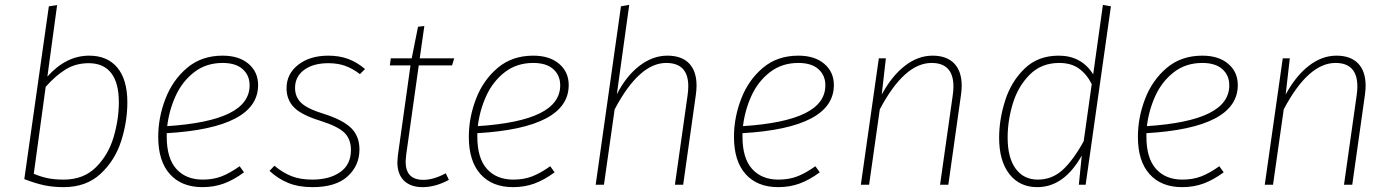

<svg xmlns="http://www.w3.org/2000/svg" viewBox="-20 -760 5729 790"><path d="M504 -339Q504 -259 478.5 -179.5Q453 -100 394 -45Q335 10 242 10Q199 10 163 2.5Q127 -5 80 -23L181 -734L215 -739L175 -445Q252 -531 347 -531Q422 -531 463 -481.5Q504 -432 504 -339ZM168 -403 119 -45Q147 -33 175.5 -27Q204 -21 242 -21Q324 -21 375 -72Q426 -123 447.5 -196Q469 -269 469 -339Q469 -419 437.5 -459.5Q406 -500 345 -500Q293 -500 252 -475.5Q211 -451 168 -403Z M666 -212V-198Q666 -109 705.5 -65Q745 -21 814 -21Q857 -21 891 -34Q925 -47 966 -76L984 -51Q942 -20 901.5 -5Q861 10 813 10Q727 10 679 -43.5Q631 -97 631 -197Q631 -276 660.5 -353Q690 -430 749.5 -480.5Q809 -531 896 -531Q963 -531 1002.5 -497.5Q1042 -464 1042 -410Q1042 -234 666 -212ZM668 -241Q838 -252 922.5 -293.5Q1007 -335 1007 -409Q1007 -450 978.5 -475.5Q950 -501 896 -501Q828 -501 779 -463Q730 -425 703 -366Q676 -307 668 -241Z M1482 -476 1461 -455Q1431 -478 1400.5 -489Q1370 -500 1331 -500Q1269 -500 1231.5 -472.5Q1194 -445 1194 -398Q1194 -361 1219.5 -336.5Q1245 -312 1314 -291Q1392 -266 1425.5 -232.5Q1459 -199 1459 -145Q1459 -79 1410.5 -34.5Q1362 10 1266 10Q1208 10 1165.5 -7.5Q1123 -25 1089 -57L1109 -78Q1144 -49 1180 -35Q1216 -21 1265 -21Q1336 -21 1380 -52Q1424 -83 1424 -143Q1424 -187 1397.5 -213.5Q1371 -240 1298 -263Q1220 -287 1189.5 -318.5Q1159 -350 1159 -397Q1159 -456 1207 -493.5Q1255 -531 1331 -531Q1376 -531 1412.5 -517.5Q1449 -504 1482 -476Z M1651 -121Q1649 -103 1649 -95Q1649 -20 1722 -20Q1764 -20 1814 -47L1827 -20Q1772 10 1718 10Q1670 10 1642.5 -16.5Q1615 -43 1615 -93Q1615 -100 1617 -120L1669 -491H1584L1588 -520H1674L1700 -650L1726 -653L1707 -520H1849L1840 -491H1703Z M1944 -212V-198Q1944 -109 1983.5 -65Q2023 -21 2092 -21Q2135 -21 2169 -34Q2203 -47 2244 -76L2262 -51Q2220 -20 2179.5 -5Q2139 10 2091 10Q2005 10 1957 -43.5Q1909 -97 1909 -197Q1909 -276 1938.5 -353Q1968 -430 2027.5 -480.5Q2087 -531 2174 -531Q2241 -531 2280.5 -497.5Q2320 -464 2320 -410Q2320 -234 1944 -212ZM1946 -241Q2116 -252 2200.5 -293.5Q2285 -335 2285 -409Q2285 -450 2256.5 -475.5Q2228 -501 2174 -501Q2106 -501 2057 -463Q2008 -425 1981 -366Q1954 -307 1946 -241Z M2846 -408Q2846 -390 2843 -369L2791 0H2757L2809 -367Q2812 -388 2812 -405Q2812 -501 2721 -501Q2610 -501 2509 -310L2465 0H2431L2535 -734L2569 -740L2518 -372Q2557 -448 2611.5 -489.5Q2666 -531 2726 -531Q2785 -531 2815.5 -499Q2846 -467 2846 -408Z M3035 -212V-198Q3035 -109 3074.5 -65Q3114 -21 3183 -21Q3226 -21 3260 -34Q3294 -47 3335 -76L3353 -51Q3311 -20 3270.5 -5Q3230 10 3182 10Q3096 10 3048 -43.5Q3000 -97 3000 -197Q3000 -276 3029.5 -353Q3059 -430 3118.5 -480.5Q3178 -531 3265 -531Q3332 -531 3371.5 -497.5Q3411 -464 3411 -410Q3411 -234 3035 -212ZM3037 -241Q3207 -252 3291.5 -293.5Q3376 -335 3376 -409Q3376 -450 3347.5 -475.5Q3319 -501 3265 -501Q3197 -501 3148 -463Q3099 -425 3072 -366Q3045 -307 3037 -241Z M3937 -407Q3937 -390 3934 -369L3882 0H3848L3900 -367Q3903 -387 3903 -404Q3903 -501 3813 -501Q3701 -501 3600 -310L3556 0H3522L3596 -520H3625L3608 -371Q3649 -447 3703 -489Q3757 -531 3817 -531Q3875 -531 3906 -499Q3937 -467 3937 -407Z M4551 -734 4447 0H4419L4431 -120Q4358 10 4248 10Q4175 10 4133 -44Q4091 -98 4091 -193Q4091 -269 4116 -347Q4141 -425 4196 -478Q4251 -531 4336 -531Q4430 -531 4478 -454L4518 -740ZM4126 -194Q4126 -111 4159 -66Q4192 -21 4250 -21Q4309 -21 4352.5 -61Q4396 -101 4439 -179L4472 -414Q4452 -454 4420 -477.5Q4388 -501 4338 -501Q4265 -501 4217 -453Q4169 -405 4147.5 -334.5Q4126 -264 4126 -194Z M4697 -212V-198Q4697 -109 4736.5 -65Q4776 -21 4845 -21Q4888 -21 4922 -34Q4956 -47 4997 -76L5015 -51Q4973 -20 4932.5 -5Q4892 10 4844 10Q4758 10 4710 -43.5Q4662 -97 4662 -197Q4662 -276 4691.5 -353Q4721 -430 4780.5 -480.5Q4840 -531 4927 -531Q4994 -531 5033.5 -497.5Q5073 -464 5073 -410Q5073 -234 4697 -212ZM4699 -241Q4869 -252 4953.5 -293.5Q5038 -335 5038 -409Q5038 -450 5009.5 -475.5Q4981 -501 4927 -501Q4859 -501 4810 -463Q4761 -425 4734 -366Q4707 -307 4699 -241Z M5599 -407Q5599 -390 5596 -369L5544 0H5510L5562 -367Q5565 -387 5565 -404Q5565 -501 5475 -501Q5363 -501 5262 -310L5218 0H5184L5258 -520H5287L5270 -371Q5311 -447 5365 -489Q5419 -531 5479 -531Q5537 -531 5568 -499Q5599 -467 5599 -407Z"/></svg>

Font: FiraGO UltraLight
Style: Italic
Weight: 200
Italic angle: -8°
Designer: bBox Type GmbH
Foundry: bBox Type GmbH
Version: Version 1.001